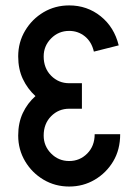

<svg xmlns="http://www.w3.org/2000/svg" viewBox="-20 -681 509 706"><path d="M110.4 -327.6Q81.1 -354.5 64 -390.6Q46.9 -426.8 46.9 -473.6Q46.9 -525.4 72.3 -568.1Q97.7 -610.8 140.1 -636Q182.6 -661.1 234.4 -661.1Q300.3 -661.1 350.1 -621.3Q399.9 -581.5 416.5 -514.2L325.2 -491.2Q316.9 -527.3 292 -547.4Q267.1 -567.4 234.4 -567.4Q195.3 -567.4 168 -539.8Q140.6 -512.2 140.6 -473.6Q140.6 -430.2 168 -402.6Q195.3 -375 234.4 -375H281.2V-281.2H234.4Q195.3 -281.2 168 -253.7Q140.6 -226.1 140.6 -182.6Q140.6 -144 168 -116.5Q195.3 -88.9 234.4 -88.9Q273.4 -88.9 300.8 -116.5Q328.1 -144 328.1 -187.5H421.9Q421.9 -130.9 396.5 -88.1Q371.1 -45.4 328.6 -20.3Q286.1 4.9 234.4 4.9Q182.6 4.9 140.1 -20.3Q97.7 -45.4 72.3 -88.1Q46.9 -130.9 46.9 -182.6Q46.9 -229.5 64 -265.6Q81.1 -301.8 110.4 -327.6Z"/></svg>

Font: Lambda
Style: Regular
Weight: 400
Designer: GGBotNet
Version: 0.22